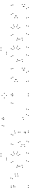

<svg xmlns="http://www.w3.org/2000/svg" viewBox="2355 -3203 870 5620"><g transform="rotate(-90 2790.0 -393.0)"><path d="M519.5 -302.5V-322.5H499.5V-302.5ZM517.5 -376V-396H497.5V-376ZM398 -501.5V-521.5H378V-501.5ZM140 -422V-442H120V-422ZM140 -381V-401H120V-381ZM379 -448.5V-468.5H359V-448.5ZM456.5 -358.5V-378.5H436.5V-358.5ZM456.5 -292.5V-312.5H436.5V-292.5ZM182.5 10V-10H162.5V10ZM182.5 -416.5V-436.5H162.5V-416.5ZM164 -490V-510H144V-490ZM120.5 -490V-510H100.5V-490ZM120.5 10V-10H100.5V10Z M1124.5 10V-10H1104.5V10ZM1134.5 -39V-59H1114.5V-39ZM903 -39V-59H883V-39ZM773 -172.5V-192.5H753V-172.5ZM773 -307.5V-327.5H753V-307.5ZM878 -441V-461H858V-441ZM1058 -441V-461H1038V-441ZM1105.5 -401V-421H1085.5V-401ZM1105.5 -327V-347H1085.5V-327ZM1058 -287V-307H1038V-287ZM744 -287V-307H724V-287ZM744 -238.5V-258.5H724V-238.5ZM1090.5 -238.5V-258.5H1070.5V-238.5ZM1158.5 -300.5V-320.5H1138.5V-300.5ZM1158.5 -417.5V-437.5H1138.5V-417.5ZM1082.5 -490V-510H1062.5V-490ZM855 -490V-510H835V-490ZM715 -325V-345H695V-325ZM715 -155V-175H695V-155ZM880 10V-10H860V10ZM928 -627V-647H908V-627ZM1039 -788.5V-808.5H1019V-788.5ZM1109 -788.5V-808.5H1089V-788.5ZM982.5 -627V-647H962.5V-627Z M1775 10V-10H1755V10ZM1775 -391V-411H1755V-391ZM1680.5 -490V-510H1660.5V-490ZM1395 -490V-510H1375V-490ZM1385 -441V-461H1365V-441ZM1657.5 -441V-461H1637.5V-441ZM1717 -376V-396H1697V-376ZM1717 -78V-98H1697V-78ZM1737 10V-10H1717V10ZM1741.5 -67V-87H1721.5V-67ZM1741.5 -108V-128H1721.5V-108ZM1476.5 -31.5V-51.5H1456.5V-31.5ZM1373.5 -111.5V-131.5H1353.5V-111.5ZM1373.5 -176.5V-196.5H1353.5V-176.5ZM1462.5 -233V-253H1442.5V-233ZM1741.5 -233V-253H1721.5V-233ZM1741.5 -283V-303H1721.5V-283ZM1443 -283V-303H1423V-283ZM1318.5 -201.5V-221.5H1298.5V-201.5ZM1318.5 -94V-114H1298.5V-94ZM1457.5 21.5V1.5H1437.5V21.5Z M2407.5 10V-10H2387.5V10ZM2417.5 -39V-59H2397.5V-39ZM2255 -39V-59H2235V-39ZM2165.5 -149V-169H2145.5V-149ZM2165.5 -722.5V-742.5H2145.5V-722.5ZM2135 -755V-775H2115V-755ZM1932.5 -755V-775H1912.5V-755ZM1922.5 -706V-726H1902.5V-706ZM2126.5 -706V-726H2106.5V-706ZM2107.5 -724V-744H2087.5V-724ZM2107.5 -134V-154H2087.5V-134ZM2227 10V-10H2207V10Z M2865.5 10V-10H2845.5V10ZM2865.5 -457.5V-477.5H2845.5V-457.5ZM2835 -490V-510H2815V-490ZM2597.5 -490V-510H2577.5V-490ZM2587.5 -441V-461H2567.5V-441ZM2826.5 -441V-461H2806.5V-441ZM2803.5 -459V-479H2783.5V-459ZM2803.5 10V-10H2783.5V10ZM2880 -693V-713H2860V-693ZM2811.5 -758V-778H2791.5V-758ZM2743 -693V-713H2723V-693ZM2811.5 -628V-648H2791.5V-628Z M3525 10V-10H3505V10ZM3615 -94.5V-114.5H3595V-94.5ZM3615 -168V-188H3595V-168ZM3286 -343.5V-363.5H3266V-343.5ZM3286 -363.5V-383.5H3266V-363.5ZM3351 -441V-461H3331V-441ZM3605 -441V-461H3585V-441ZM3595 -490V-510H3575V-490ZM3320 -490V-510H3300V-490ZM3230 -385.5V-405.5H3210V-385.5ZM3230 -312V-332H3210V-312ZM3559 -136.5V-156.5H3539V-136.5ZM3559 -116.5V-136.5H3539V-116.5ZM3494 -39V-59H3474V-39ZM3225 -39V-59H3205V-39ZM3235 10V-10H3215V10Z M4224.5 10V-10H4204.5V10ZM4234.5 -39V-59H4214.5V-39ZM4003 -39V-59H3983V-39ZM3873 -172.5V-192.5H3853V-172.5ZM3873 -307.5V-327.5H3853V-307.5ZM3978 -441V-461H3958V-441ZM4158 -441V-461H4138V-441ZM4205.5 -401V-421H4185.5V-401ZM4205.5 -327V-347H4185.5V-327ZM4158 -287V-307H4138V-287ZM3844 -287V-307H3824V-287ZM3844 -238.5V-258.5H3824V-238.5ZM4190.5 -238.5V-258.5H4170.5V-238.5ZM4258.5 -300.5V-320.5H4238.5V-300.5ZM4258.5 -417.5V-437.5H4238.5V-417.5ZM4182.5 -490V-510H4162.5V-490ZM3955 -490V-510H3935V-490ZM3815 -325V-345H3795V-325ZM3815 -155V-175H3795V-155ZM3980 10V-10H3960V10ZM4028 -627V-647H4008V-627ZM4139 -788.5V-808.5H4119V-788.5ZM4209 -788.5V-808.5H4189V-788.5ZM4082.5 -627V-647H4062.5V-627Z M4844.5 10V-10H4824.5V10ZM4854.5 -39V-59H4834.5V-39ZM4623 -39V-59H4603V-39ZM4493 -172.5V-192.5H4473V-172.5ZM4493 -307.5V-327.5H4473V-307.5ZM4598 -441V-461H4578V-441ZM4778 -441V-461H4758V-441ZM4825.5 -401V-421H4805.5V-401ZM4825.5 -327V-347H4805.5V-327ZM4778 -287V-307H4758V-287ZM4464 -287V-307H4444V-287ZM4464 -238.5V-258.5H4444V-238.5ZM4810.5 -238.5V-258.5H4790.5V-238.5ZM4878.5 -300.5V-320.5H4858.5V-300.5ZM4878.5 -417.5V-437.5H4858.5V-417.5ZM4802.5 -490V-510H4782.5V-490ZM4575 -490V-510H4555V-490ZM4435 -325V-345H4415V-325ZM4435 -155V-175H4415V-155ZM4600 10V-10H4580V10Z M5385 10V-10H5365V10ZM5475 -94.5V-114.5H5455V-94.5ZM5475 -168V-188H5455V-168ZM5146 -343.5V-363.5H5126V-343.5ZM5146 -363.5V-383.5H5126V-363.5ZM5211 -441V-461H5191V-441ZM5465 -441V-461H5445V-441ZM5455 -490V-510H5435V-490ZM5180 -490V-510H5160V-490ZM5090 -385.5V-405.5H5070V-385.5ZM5090 -312V-332H5070V-312ZM5419 -136.5V-156.5H5399V-136.5ZM5419 -116.5V-136.5H5399V-116.5ZM5354 -39V-59H5334V-39ZM5085 -39V-59H5065V-39ZM5095 10V-10H5075V10Z"/></g></svg>

Font: Monaspace Krypton Dots Var
Style: Regular
Weight: 400
Designer: Riley Cran and the Lettermatic Team
Version: Version 1.100 (Monaspace Krypton Dots)